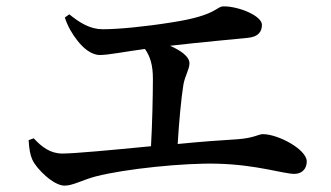

<svg xmlns="http://www.w3.org/2000/svg" viewBox="-20 -666 1040 604"><path d="M70 -225C72 -195 75 -179 82 -163C95 -135 148 -82 183 -82C209 -82 237 -99 281 -111C374 -135 561 -154 664 -151C787 -148 872 -119 906 -119C930 -119 945 -135 945 -158C945 -196 855 -244 807 -244C793 -244 780 -232 728 -228C676 -225 609 -220 539 -213C543 -281 550 -357 557 -400C562 -428 576 -448 576 -467C576 -488 549 -507 515 -522C619 -534 722 -543 760 -547C793 -550 804 -567 804 -588C804 -616 732 -646 684 -646C659 -646 664 -618 523 -596C436 -582 352 -574 303 -574C264 -574 231 -594 198 -621L184 -611C192 -585 207 -559 223 -539C242 -514 268 -493 294 -493C322 -493 369 -503 436 -512C453 -488 461 -460 461 -418C461 -368 459 -274 455 -206C331 -194 215 -183 176 -183C138 -183 111 -204 86 -231Z"/></svg>

Font: Noto Serif JP SemiBold
Style: Regular
Weight: 600
Designer: Ryoko NISHIZUKA 西塚涼子 (kana & ideographs); Frank Grießhammer (Latin, Greek & Cyrillic); Wenlong ZHANG 张文龙 (bopomofo); San
Foundry: Adobe
Version: Version 2.001;hotconv 1.1.0;makeotfexe 2.6.0